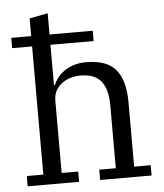

<svg xmlns="http://www.w3.org/2000/svg" viewBox="-54 -807 732 855"><g transform="rotate(-5 312.5 -380.0)"><path d="M35 -46H109V-619H20V-665H109V-744L191 -760V-665H384V-619H191V-439H195Q201 -454 213 -470Q225 -486 243.5 -499Q262 -512 286.5 -520Q311 -528 342 -528Q435 -528 475 -479.5Q515 -431 515 -334V-46H589V0H359V-46H433V-327Q433 -400 404 -435.5Q375 -471 312 -471Q290 -471 268.5 -465Q247 -459 229.5 -446Q212 -433 201.5 -414Q191 -395 191 -369V-46H265V0H35Z"/></g></svg>

Font: IBM Plex Serif
Style: Regular
Weight: 400
Designer: Mike Abbink, Paul van der Laan, Pieter van Rosmalen
Foundry: Bold Monday
Version: Version 2.6